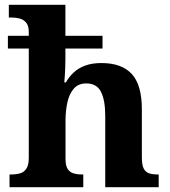

<svg xmlns="http://www.w3.org/2000/svg" viewBox="-20 -780 707 800"><path d="M19.7 0V-53H25.4Q46.7 -53 63.4 -57.7Q80.2 -62.4 90 -77.4Q99.9 -92.3 99.9 -122.1V-577.9H12.9V-630.7H99.9V-645.9Q99.9 -673 89 -685.8Q78 -698.6 61.9 -702.8Q45.7 -707 28.9 -707H16.8V-760H252.5V-630.7H407.2V-577.9H252.5V-533.9Q252.5 -516.5 251.8 -497.9Q251 -479.2 250 -463.2Q249 -447.2 247.9 -436.7H254.6Q267.9 -460.4 287.4 -478.3Q306.8 -496.3 335.2 -506.8Q363.6 -517.3 402.8 -517.3Q487 -517.3 529.1 -471.7Q571.1 -426 571.1 -324.2V-123.9Q571.1 -93.4 578.5 -78.2Q585.9 -63 600.8 -58Q615.6 -53 637.6 -53H641.2V0H418.5V-297.2Q418.5 -361.6 401 -397Q383.4 -432.4 339.2 -432.4Q306.4 -432.4 287.5 -410.7Q268.6 -388.9 260.8 -353.6Q253 -318.3 253 -277.4V-118.3Q253 -90.4 261.6 -76.5Q270.2 -62.6 285.8 -57.8Q301.4 -53 323.4 -53H327V0Z"/></svg>

Font: Noto Serif Sinhala
Style: Regular
Weight: 400
Designer: Jelle Bosma - Monotype Design Team
Foundry: Monotype Imaging Inc.
Version: Version 2.006